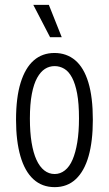

<svg xmlns="http://www.w3.org/2000/svg" viewBox="-20 -758 448 790"><path d="M205 12Q153 12 117.5 -20.5Q82 -53 64 -115.5Q46 -178 46 -265Q46 -357 65 -418Q84 -479 119 -509.5Q154 -540 204 -540Q254 -540 289.5 -510Q325 -480 343.5 -419Q362 -358 362 -265Q362 -177 344.5 -115.5Q327 -54 292 -21Q257 12 205 12ZM205 -42Q228 -42 247 -57Q266 -72 278.5 -101Q291 -130 298 -172.5Q305 -215 305 -271Q305 -332 297.5 -372.5Q290 -413 276.5 -438.5Q263 -464 244.5 -475Q226 -486 205 -486Q183 -486 165 -474.5Q147 -463 133 -438Q119 -413 111 -371.5Q103 -330 103 -270Q103 -214 110 -171.5Q117 -129 130 -100.5Q143 -72 162 -57Q181 -42 205 -42ZM186 -605 117 -738H181L234 -605Z"/></svg>

Font: Bricolage Grotesque Condensed ExtraLight
Style: Regular
Weight: 250
Width: 3
Designer: Mathieu Triay
Foundry: Atelier Triay
Version: Version 1.000;gftools[0.9.30]